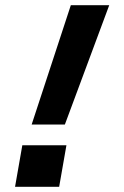

<svg xmlns="http://www.w3.org/2000/svg" viewBox="-20 -720 479 740"><path d="M102 -240H230L401 -700H253ZM38 0H208L236 -160H66Z"/></svg>

Font: Uncut Sans
Style: Bold Italic
Weight: 700
Italic angle: -10°
Designer: Kasper Nordkvist
Foundry: Uncut Type
Version: Version 1.111;FEAKit 1.0